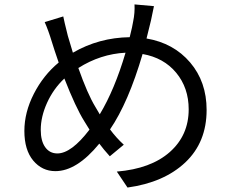

<svg xmlns="http://www.w3.org/2000/svg" viewBox="-20 -799 1040 858"><path d="M406.2 -321.3Q416 -303.7 425.8 -288.1Q492.2 -398.4 541 -563.5Q428.7 -557.6 330.1 -495.1Q371.1 -378.9 406.2 -321.3ZM236.3 -113.3Q298.8 -113.3 379.9 -219.7L356.4 -257.8Q318.4 -318.4 267.6 -448.2Q218.8 -402.3 190.4 -339.8Q162.1 -277.3 162.1 -218.8Q162.1 -168.9 182.1 -141.1Q202.1 -113.3 236.3 -113.3ZM581.1 -779.3 668 -771.5Q665 -759.8 659.7 -731.9Q654.3 -704.1 651.4 -694.3Q649.4 -686.5 634.8 -627Q755.9 -606.4 829.6 -520Q903.3 -433.6 903.3 -307.6Q903.3 -163.1 808.1 -73.2Q712.9 16.6 549.8 39.1L502 -32.2Q654.3 -44.9 738.8 -119.6Q823.2 -194.3 823.2 -310.5Q823.2 -406.2 767.6 -473.6Q711.9 -541 617.2 -557.6Q553.7 -340.8 471.7 -220.7Q499 -183.6 533.2 -152.3L470.7 -100.6Q442.4 -131.8 423.8 -157.2Q323.2 -34.2 227.5 -34.2Q168 -34.2 128.4 -81.5Q88.9 -128.9 88.9 -213.9Q88.9 -296.9 131.3 -379.9Q173.8 -462.9 242.2 -519.5Q220.7 -582 211.9 -611.3Q196.3 -663.1 179.7 -700.2L262.7 -725.6Q265.6 -709 283.2 -638.7Q287.1 -624 305.7 -563.5Q421.9 -630.9 559.6 -632.8Q572.3 -683.6 575.2 -704.1Q583 -741.2 581.1 -779.3Z"/></svg>

Font: Gen Shin Gothic Regular
Style: Regular
Weight: 400
Designer: [Source Han Sans]
Ryoko NISHIZUKA  (kana & ideographs); Paul D. Hunt (Latin, Greek & Cyrillic); Wenlong ZHANG  (bopomofo
Version: Version 1.002.20150607